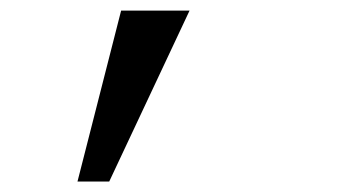

<svg xmlns="http://www.w3.org/2000/svg" viewBox="-20 -166 640 363"><path d="M126.5 177.2 209 -146H338.4L186.5 177.2Z"/></svg>

Font: Liberation Mono
Style: Regular
Weight: 400
Monospace: yes
Designer: Steve Matteson
Foundry: Ascender Corporation
Version: Version 2.1.5